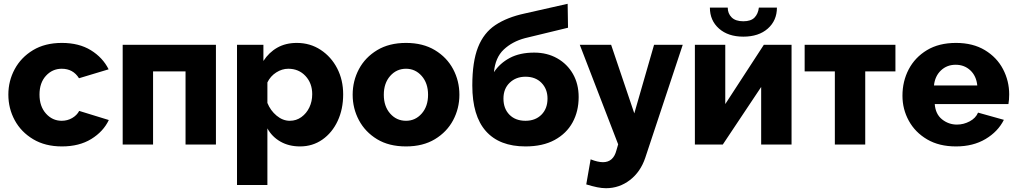

<svg xmlns="http://www.w3.org/2000/svg" viewBox="-20 -761 5352 1011"><path d="M306 10Q218 10 154.5 -28Q91 -66 57.5 -128Q24 -190 24 -263Q24 -335 57.5 -397Q91 -459 154 -497Q217 -535 306 -535Q396 -535 458.5 -496.5Q521 -458 552 -396L396 -349Q365 -399 305 -399Q256 -399 222 -362Q188 -325 188 -263Q188 -201 222 -163Q256 -125 305 -125Q335 -125 360 -139.5Q385 -154 397 -177L553 -129Q524 -68 460.5 -29Q397 10 306 10Z M626 0V-525H1117V0H957V-385H786V0Z M1560 10Q1501 10 1456.5 -15.5Q1412 -41 1388 -85V213H1228V-525H1367V-440Q1396 -485 1440 -510Q1484 -535 1543 -535Q1613 -535 1668.5 -498.5Q1724 -462 1755.5 -401Q1787 -340 1787 -264Q1787 -186 1758 -124Q1729 -62 1677.5 -26Q1626 10 1560 10ZM1506 -125Q1540 -125 1567 -144.5Q1594 -164 1609 -195.5Q1624 -227 1624 -265Q1624 -323 1588.5 -361Q1553 -399 1498 -399Q1465 -399 1434.5 -379.5Q1404 -360 1388 -327V-219Q1404 -179 1436.5 -152Q1469 -125 1506 -125Z M2118 10Q2028 10 1965.5 -28Q1903 -66 1870 -128Q1837 -190 1837 -262Q1837 -335 1870 -397Q1903 -459 1966 -497Q2029 -535 2118 -535Q2207 -535 2270 -497Q2333 -459 2366 -397Q2399 -335 2399 -262Q2399 -190 2366 -128Q2333 -66 2270 -28Q2207 10 2118 10ZM2001 -262Q2001 -201 2034.5 -163Q2068 -125 2118 -125Q2167 -125 2200.5 -163Q2234 -201 2234 -262Q2234 -323 2200.5 -361Q2167 -399 2118 -399Q2068 -399 2034.5 -361Q2001 -323 2001 -262Z M2747 10Q2610 10 2538.5 -70.5Q2467 -151 2467 -311Q2467 -436 2497 -512Q2527 -588 2588.5 -629Q2650 -670 2743 -690L2969 -741L2971 -615L2744 -560Q2677 -542 2632.5 -500Q2588 -458 2581 -381Q2612 -428 2664.5 -456Q2717 -484 2793 -484Q2861 -484 2914 -454Q2967 -424 2997 -371.5Q3027 -319 3027 -250Q3027 -175 2995 -116.5Q2963 -58 2900.5 -24Q2838 10 2747 10ZM2747 -125Q2799 -125 2831 -157Q2863 -189 2863 -242Q2863 -292 2831.5 -324.5Q2800 -357 2747 -357Q2697 -357 2664 -325.5Q2631 -294 2631 -242Q2631 -189 2662.5 -157Q2694 -125 2747 -125Z M3171 230Q3149 230 3124.5 225Q3100 220 3067 210L3090 78Q3128 93 3155 93Q3210 93 3226 30L3235 -1L3033 -525H3198L3320 -164L3424 -525H3575L3378 69Q3353 144 3297 187Q3241 230 3171 230Z M3639 0V-525H3799V-213L4002 -525H4148V0H3988V-303L3786 0ZM3894 -568Q3814 -568 3766 -610.5Q3718 -653 3718 -721H3812Q3812 -690 3832.5 -669.5Q3853 -649 3894 -649Q3934 -649 3953 -668.5Q3972 -688 3976 -721H4071Q4071 -653 4023 -610.5Q3975 -568 3894 -568Z M4376 0V-385H4217V-525H4695V-385H4536V0Z M5014 10Q4925 10 4862 -27Q4799 -64 4765.5 -125Q4732 -186 4732 -257Q4732 -333 4765 -396Q4798 -459 4861 -497Q4924 -535 5014 -535Q5103 -535 5166 -497Q5229 -459 5261.5 -397Q5294 -335 5294 -264Q5294 -235 5290 -213H4902Q4906 -160 4940.5 -132.5Q4975 -105 5019 -105Q5054 -105 5086 -122Q5118 -139 5130 -168L5266 -130Q5235 -68 5169.5 -29Q5104 10 5014 10ZM4898 -311H5126Q5121 -361 5089.5 -390.5Q5058 -420 5012 -420Q4966 -420 4934.5 -390Q4903 -360 4898 -311Z"/></svg>

Font: Raleway ExtraBold
Style: Regular
Weight: 800
Designer: Matt McInerney, Pablo Impallari, Rodrigo Fuenzalida
Foundry: Matt McInerney, Pablo Impallari, Rodrigo Fuenzalida
Version: Version 4.026